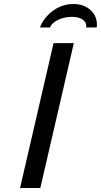

<svg xmlns="http://www.w3.org/2000/svg" viewBox="-20 -937 503 957"><path d="M80 0 247 -722H348L181 0ZM409 -800Q410 -803 410 -808Q410 -828 390.5 -840.5Q371 -853 339 -853Q301 -853 269.5 -838Q238 -823 229 -800H179Q189 -826 206.5 -847.5Q224 -869 245.5 -884.5Q267 -900 292.5 -908.5Q318 -917 345 -917Q397 -917 430 -888Q463 -859 463 -814Q463 -813 463 -809Q463 -805 461 -800Z"/></svg>

Font: Perun
Style: Italic
Weight: 400
Italic angle: -12°
Foundry: Copyright (c) Stefan Peev, Context Ltd, 2016
Version: Version 1.027